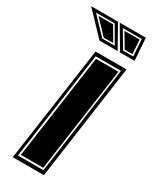

<svg xmlns="http://www.w3.org/2000/svg" viewBox="-257 -805 683 854"><g transform="rotate(30 84.5 -378.0)"><path d="M-26 0 58 -591H217L134 0ZM-10 -18H121L199 -573H69ZM0 -27 76 -564H191L115 -27ZM49 -642 -60 -756H78L142 -642ZM154 -642 87 -756H221L229 -642ZM55 -656H119L69 -742H-27ZM162 -656H214L208 -742H111ZM58 -663 -10 -735H65L107 -663ZM166 -663 123 -735H201L206 -663Z"/></g></svg>

Font: Alumni Sans Collegiate One SC
Style: Italic
Weight: 400
Italic angle: -8°
Designer: Robert E. Leuschke
Foundry: Robert E. Leuschke
Version: Version 1.100